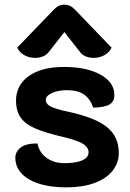

<svg xmlns="http://www.w3.org/2000/svg" viewBox="-20 -797 558 826"><path d="M46 -118Q46 -144 68.5 -162Q91 -180 141 -180Q149 -140 181 -117.5Q213 -95 256 -95Q306 -95 333.5 -107Q361 -119 361 -142Q361 -162 339 -177Q317 -192 251 -208Q174 -226 131.5 -244.5Q89 -263 69 -291Q49 -319 49 -365Q49 -430 103.5 -469.5Q158 -509 256 -509Q352 -509 412 -476Q472 -443 472 -388Q472 -360 451 -347.5Q430 -335 381 -334Q368 -372 341.5 -390.5Q315 -409 266 -409Q231 -409 204 -397Q177 -385 177 -368Q177 -349 199.5 -338Q222 -327 275 -316Q390 -291 440.5 -250Q491 -209 491 -139Q491 -96 464 -62Q437 -28 386 -9.5Q335 9 266 9Q164 9 105 -25.5Q46 -60 46 -118ZM131 -548Q106 -548 85 -559.5Q64 -571 54 -592L211 -755Q231 -777 257 -777Q283 -777 303 -755L460 -592Q450 -571 429 -559.5Q408 -548 383 -548Q365 -548 350 -554Q335 -560 326 -571L257 -659L188 -571Q179 -560 164 -554Q149 -548 131 -548Z"/></svg>

Font: K2D ExtraBold
Style: Regular
Weight: 800
Designer: Katatrad Aksorn Co.,Ltd.
Foundry: Cadson Demak Co.,Ltd.
Version: Version 1.000; ttfautohint (v1.6)